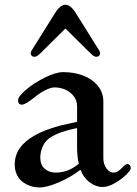

<svg xmlns="http://www.w3.org/2000/svg" viewBox="-20 -782 585 821"><path d="M111.3 -554.7Q111.3 -559.1 115.2 -565.9L214.4 -724.6Q237.3 -761.7 259.8 -761.7Q282.2 -761.7 305.2 -724.6L404.3 -565.9Q408.2 -559.1 408.2 -554.7Q408.2 -547.9 403.8 -543.5Q399.4 -539.1 391.6 -539.1Q381.8 -539.1 367.2 -553.7L260.7 -659.2H258.8L152.3 -553.7Q137.7 -539.1 127.9 -539.1Q120.1 -539.1 115.7 -543.5Q111.3 -547.9 111.3 -554.7ZM43 -78.6Q43 -154.8 127 -202.1Q153.8 -217.3 186 -228.8Q218.3 -240.2 241.9 -246.1Q265.6 -252 309.6 -261.2V-327.6Q309.6 -354.5 293 -373.5Q276.4 -392.6 255.4 -400.4Q234.4 -408.2 212.9 -408.2Q197.3 -408.2 173.1 -396Q148.9 -383.8 126 -364.7Q88.4 -334.5 73.7 -334.5Q57.1 -334.5 57.1 -353Q57.1 -369.1 91.1 -398.2Q125 -427.2 171.9 -450.4Q218.8 -473.6 250 -473.6Q296.4 -473.6 335 -459.2Q373.5 -444.8 397.7 -415.8Q421.9 -386.7 421.9 -347.7V-106.9Q421.9 -80.1 435.1 -62Q448.2 -43.9 466.8 -43.9Q482.9 -43.9 501.5 -64Q516.1 -80.6 525.4 -80.6Q530.3 -80.6 534.7 -75.7Q539.1 -70.8 539.1 -63Q539.1 -54.7 520.3 -35.6Q501.5 -16.6 472.2 0.5Q442.9 17.6 418.9 17.6Q389.6 17.6 362.8 -2.9Q335.9 -23.4 325.2 -54.7H321.8Q287.1 -26.9 234.6 -3.7Q182.1 19.5 148.9 19.5Q134.8 19.5 120.8 16.4Q106.9 13.2 92.5 5.9Q78.1 -1.5 67.4 -12.5Q56.6 -23.4 49.8 -40.5Q43 -57.6 43 -78.6ZM152.3 -107.9Q152.3 -76.7 171.4 -60.3Q190.4 -43.9 217.8 -43.9Q272.5 -43.9 316.9 -82Q309.6 -113.8 309.6 -154.8V-234.4Q236.8 -220.2 197.3 -195.3Q173.8 -180.7 163.1 -156.7Q152.3 -132.8 152.3 -107.9Z"/></svg>

Font: Monomachus
Style: Medium
Weight: 500
Designer: Alexey Kryukov
Version: Version 1.0